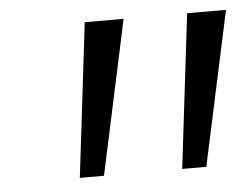

<svg xmlns="http://www.w3.org/2000/svg" viewBox="-36 -867 567 437"><g transform="rotate(-5 247.5 -648.0)"><path d="M129.9 -471.7H185.1L260.7 -823.7H171.9ZM363.8 -471.7H418.9L494.6 -823.7H405.8Z"/></g></svg>

Font: Merriweather
Style: Light Italic
Weight: 300
Italic angle: -7.5°
Designer: Eben Sorkin
Foundry: Eben Sorkin
Version: Version 1.001